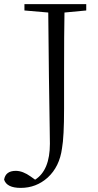

<svg xmlns="http://www.w3.org/2000/svg" viewBox="-62 -746 479 935"><path d="M39 169Q-29 169 -42 129Q-35 86 15 86Q49 86 88 114L109 129Q181 83 181 -46Q181 -63 180 -123Q176 -348 173 -685L57 -695V-726H358V-695L252 -685Q250 -589 250 -390V-217Q250 -79 240 -24Q228 66 170 119Q114 169 39 169Z"/></svg>

Font: GenRyuMin TW L
Style: Regular
Weight: 300
Version: Version 1.501;PS 1;hotconv 16.6.51;makeotf.lib2.5.65220